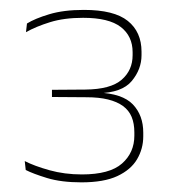

<svg xmlns="http://www.w3.org/2000/svg" viewBox="-20 -726 346 388"><path d="M144.5 -357.5Q104 -357.5 75.2 -366.2Q46.5 -375 32 -382.5L30 -400.5Q49.5 -390.5 80 -382Q110.5 -373.5 145.5 -373.5Q201.5 -373.5 226.5 -395.5Q251.5 -417.5 251.5 -452V-458.5Q251.5 -476.5 246 -489.8Q240.5 -503 228.5 -511.8Q216.5 -520.5 198.2 -525Q180 -529.5 154.5 -529.5L85 -530V-544.5L152.5 -545Q203.5 -545.5 225.8 -564.8Q248 -584 248 -614.5V-620.5Q248 -653 224 -671.5Q200 -690 148 -690Q109.5 -690 81.2 -681.2Q53 -672.5 32.5 -661L34.5 -678.5Q50.5 -688.5 79.5 -697.2Q108.5 -706 149.5 -706Q210.5 -706 238.2 -683.8Q266 -661.5 266 -621.5V-614.5Q266 -586 246.2 -562.2Q226.5 -538.5 177.5 -537.5H174.5L177.5 -539Q227.5 -537 248.5 -515Q269.5 -493 269.5 -458V-450.5Q269.5 -425.5 257 -404.2Q244.5 -383 217.2 -370.2Q190 -357.5 144.5 -357.5Z"/></svg>

Font: Anek Devanagari Thin
Style: Regular
Weight: 250
Designer: Kailash Malviya (Devanagari) & Yesha Goshar (Latin)
Foundry: Ek Type
Version: Version 1.003